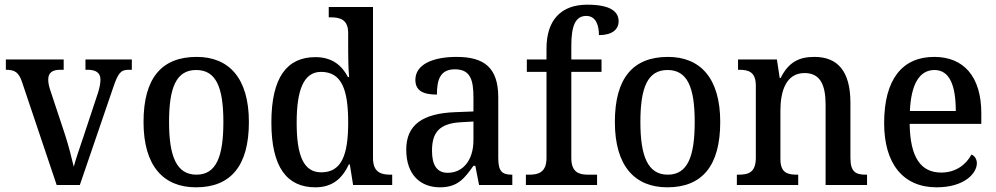

<svg xmlns="http://www.w3.org/2000/svg" viewBox="-20 -790 4255 820"><path d="M74 -440 222 0H321L463 -415C484 -477 495 -492 529 -492H543V-536H345V-492H355C391 -492 409 -478 409 -450C409 -435 406 -418 399 -395L336 -205C320 -158 302 -105 295 -78C287 -112 272 -172 256 -220L194 -407C189 -423 186 -436 186 -450C186 -478 202 -492 237 -492H252V-536H5V-492C44 -492 60 -481 74 -440Z M817 10C965 10 1043 -81 1043 -269C1043 -456 958 -547 820 -547C670 -547 593 -456 593 -269C593 -81 678 10 817 10ZM819 -44C734 -44 702 -122 702 -269C702 -417 733 -491 818 -491C903 -491 934 -417 934 -269C934 -122 904 -44 819 -44Z M1327 10C1400 10 1442 -28 1470 -88H1474L1488 0H1655V-44H1647C1605 -44 1573 -56 1573 -115V-760H1384V-716H1392C1432 -716 1467 -707 1467 -649V-570C1467 -536 1468 -493 1471 -461H1466C1440 -511 1398 -546 1327 -546C1206 -546 1139 -460 1139 -267C1139 -75 1206 10 1327 10ZM1352 -54C1277 -54 1247 -124 1247 -266C1247 -406 1277 -483 1351 -483C1440 -483 1467 -406 1467 -267C1467 -128 1439 -54 1352 -54Z M1859 10C1934 10 1963 -27 2002 -82H2010L2026 0H2168V-44H2165C2123 -44 2108 -60 2108 -116V-374C2108 -501 2048 -547 1930 -547C1831 -547 1754 -516 1754 -449C1754 -404 1785 -386 1846 -386C1846 -450 1860 -494 1923 -494C1990 -494 2002 -447 2002 -373V-314L1925 -311C1785 -306 1715 -257 1715 -151C1715 -41 1778 10 1859 10ZM1892 -52C1846 -52 1825 -85 1825 -146C1825 -223 1855 -263 1949 -268L2002 -271V-191C2002 -108 1959 -52 1892 -52Z M2226 0H2530V-44H2492C2454 -44 2420 -53 2420 -115V-483H2549V-536H2420V-594C2420 -679 2437 -722 2484 -722C2527 -722 2538 -678 2538 -640C2594 -640 2622 -664 2622 -699C2622 -739 2590 -770 2488 -770C2375 -770 2314 -703 2314 -583V-536H2230V-483H2314V-115C2314 -53 2278 -44 2241 -44H2226Z M2830 10C2978 10 3056 -81 3056 -269C3056 -456 2971 -547 2833 -547C2683 -547 2606 -456 2606 -269C2606 -81 2691 10 2830 10ZM2832 -44C2747 -44 2715 -122 2715 -269C2715 -417 2746 -491 2831 -491C2916 -491 2947 -417 2947 -269C2947 -122 2917 -44 2832 -44Z M3127 0H3389V-44H3384C3343 -44 3313 -52 3313 -111V-318C3313 -402 3338 -478 3416 -478C3483 -478 3506 -428 3506 -342V0H3683V-44H3679C3637 -44 3612 -53 3612 -116V-351C3612 -488 3556 -547 3458 -547C3393 -547 3348 -525 3314 -457H3310L3298 -536H3132V-492H3137C3177 -492 3208 -483 3208 -424V-116C3208 -53 3176 -44 3134 -44H3127Z M3980 10C4099 10 4152 -50 4152 -93C4152 -112 4141 -125 4129 -130C4107 -89 4064 -53 4000 -53C3913 -53 3867 -117 3865 -261H4171V-306C4171 -464 4095 -547 3970 -547C3834 -547 3756 -452 3756 -264C3756 -91 3837 10 3980 10ZM4062 -316H3866C3871 -429 3906 -491 3971 -491C4037 -491 4062 -422 4062 -316Z"/></svg>

Font: Noto Serif Devanagari SemiCondensed Medium
Style: Regular
Weight: 500
Width: 4
Designer: Universal Thirst, Indian Type Foundry and the Monotype Design Team
Foundry: Monotype Imaging Inc.
Version: Version 2.004